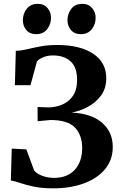

<svg xmlns="http://www.w3.org/2000/svg" viewBox="-20 -990 642 1020"><path d="M263 10.5Q202 10.5 159.8 1.5Q117.5 -7.5 88.5 -17.5Q59.5 -27.5 37.5 -31.5L42.5 -200.5L120 -196.5L162 -83Q179.5 -64.5 207.8 -54.8Q236 -45 267 -45Q337.5 -45 377 -87.8Q416.5 -130.5 416.5 -204.5Q416.5 -271.5 378.5 -312Q340.5 -352.5 247.5 -352.5L180 -346L179.5 -421.5L236.5 -419.5Q274 -419.5 309.2 -433.8Q344.5 -448 367 -480.2Q389.5 -512.5 389.5 -565.5Q389.5 -632.5 355 -664Q320.5 -695.5 261 -695.5Q231.5 -695.5 207.5 -685Q183.5 -674.5 176 -662.5L142 -537.5H59L64 -720Q93.5 -721 125.8 -728.8Q158 -736.5 196.5 -743.8Q235 -751 283.5 -751Q405 -751 474.8 -704.8Q544.5 -658.5 544.5 -574.5Q544.5 -519.5 515.8 -481.2Q487 -443 444.2 -421Q401.5 -399 360 -392Q464 -387.5 521.5 -338.5Q579 -289.5 579 -209.5Q579 -140.5 538.2 -91.5Q497.5 -42.5 426.2 -16Q355 10.5 263 10.5ZM171.5 -808.5Q138.5 -808.5 120 -830.5Q101.5 -852.5 101.5 -882Q101.5 -917.5 122.2 -943.5Q143 -969.5 180 -969.5H181Q214 -969.5 232.5 -947.2Q251 -925 251 -895.5Q251 -860.5 230.2 -834.5Q209.5 -808.5 172.5 -808.5ZM408.5 -808.5Q375.5 -808.5 357 -830.5Q338.5 -852.5 338.5 -882Q338.5 -917.5 359 -943.5Q379.5 -969.5 416.5 -969.5H417.5Q450.5 -969.5 469.2 -947.2Q488 -925 488 -895.5Q488 -860.5 467.2 -834.5Q446.5 -808.5 409.5 -808.5Z"/></svg>

Font: Merriweather Text Regular
Style: Bold
Weight: 700
Designer: Eben Sorkin
Foundry: Eben Sorkin
Version: Version 2.100; ttfautohint (v1.7.19-72a1) -l 8 -r 50 -G 200 